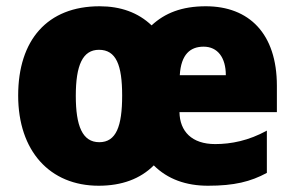

<svg xmlns="http://www.w3.org/2000/svg" viewBox="-20 -583 941 613"><path d="M637 -563C560 -563 506 -541 464 -502C421 -543 365 -563 298 -563C131 -563 38 -455 38 -278C38 -101 139 10 295 10C369 10 428 -12 471 -55C515 -11 574 10 644 10C728 10 780 -3 832 -31V-166C774 -134 718 -123 667 -123C592 -123 554 -164 553 -225H864V-309C864 -476 775 -563 637 -563ZM630 -434C675 -434 701 -399 701 -343H554C558 -410 588 -434 630 -434ZM296 -424C351 -424 370 -375 370 -278C370 -180 351 -129 297 -129C243 -129 222 -181 222 -277C222 -375 244 -424 296 -424Z"/></svg>

Font: Noto Sans Devanagari UI SemiCondensed Black
Style: Regular
Weight: 900
Width: 4
Designer: Jelle Bosma - Monotype Design Team
Foundry: Monotype Imaging Inc.
Version: Version 2.004